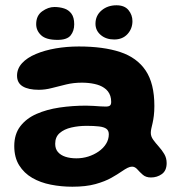

<svg xmlns="http://www.w3.org/2000/svg" viewBox="-20 -649 688 727"><path d="M254 58Q212 58 172.5 50.2Q133 42.5 102 24.5Q71 6.5 52.5 -23.2Q34 -53 34 -96Q34 -141 56.8 -170.8Q79.5 -200.5 118 -217.5Q156.5 -234.5 205.2 -241.8Q254 -249 306 -249Q320 -249 334.2 -248Q348.5 -247 360.8 -246.2Q373 -245.5 380.5 -245.5Q392 -245.5 396.5 -249.5Q401 -253.5 401 -263Q401 -275.5 397.8 -285.5Q394.5 -295.5 388.5 -303.2Q382.5 -311 374 -316.5Q359.5 -326.5 337.5 -331.2Q315.5 -336 290 -336Q258.5 -336 230.5 -329.2Q202.5 -322.5 177 -315.8Q151.5 -309 127 -309Q87.5 -309 66 -322Q44.5 -335 44.5 -362.5Q44.5 -389 63.5 -409.8Q82.5 -430.5 115.8 -444.5Q149 -458.5 191 -465.8Q233 -473 278.5 -473Q371.5 -473 435 -452Q498.5 -431 531.5 -382Q564.5 -333 564.5 -248Q564.5 -227 562.5 -211Q560.5 -195 557.8 -183.2Q555 -171.5 553 -162.5Q551 -153.5 551 -146Q551 -132.5 560 -120Q569 -107.5 581 -94.2Q593 -81 602 -65.8Q611 -50.5 611 -31.5Q611 -3 593 10Q575 23 551.5 23Q532.5 23 520.8 12.8Q509 2.5 500 -7.8Q491 -18 480 -18Q472.5 -18 463.2 -13.5Q454 -9 441 0Q426 10.5 401.8 24.2Q377.5 38 341.5 48Q305.5 58 254 58ZM269.5 -49.5Q292.5 -49.5 314 -56.2Q335.5 -63 353.2 -75.2Q371 -87.5 381.5 -104.2Q392 -121 392 -140.5Q392 -154.5 383 -161.2Q374 -168 355.2 -170.2Q336.5 -172.5 308 -172.5Q277.5 -172.5 250.2 -166.2Q223 -160 206 -145.2Q189 -130.5 189 -104.5Q189 -85.5 199.2 -73.5Q209.5 -61.5 227.5 -55.5Q245.5 -49.5 269.5 -49.5ZM197.5 -498Q154.5 -498 135.8 -515.5Q117 -533 117 -557.5Q117 -590 139.8 -606.2Q162.5 -622.5 186 -622.5Q205.5 -622.5 222.8 -617Q240 -611.5 250.5 -597.2Q261 -583 261 -557Q261 -532 247.5 -515Q234 -498 197.5 -498ZM412.5 -499.5Q381.5 -499.5 361.5 -516.5Q341.5 -533.5 341.5 -559Q341.5 -590 364.5 -609.5Q387.5 -629 421 -629Q451.5 -629 466.5 -610.8Q481.5 -592.5 481.5 -569Q481.5 -540.5 462.8 -520Q444 -499.5 412.5 -499.5Z"/></svg>

Font: Gluten SemiBold
Style: Regular
Weight: 600
Designer: Tyler Finck
Foundry: Etcetera Type Company
Version: Version 1.300